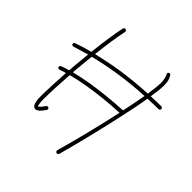

<svg xmlns="http://www.w3.org/2000/svg" viewBox="-183 -731 962 962"><g transform="rotate(45 298.0 -250.0)"><path d="M69 -232C64 -231 61 -225 63 -220C64 -215 70 -212 75 -214C86 -217 98 -221 110 -225C106 -156 103 -94 103 -51C103 -33 105 -19 108 -9C113 7 121 12 129 12C135 12 142 9 151 1C157 -5 165 -14 173 -26C176 -31 175 -37 171 -40C166 -43 160 -42 157 -38C149 -26 143 -18 137 -13C134 -10 131 -8 129 -8C127 -8 127 -13 127 -15C124 -23 123 -36 123 -51C123 -95 126 -159 131 -231C160 -239 193 -246 230 -252C290 -262 359 -270 441 -274L440 -270C415 -156 383 -26 353 79C352 85 355 90 360 92C366 93 371 90 373 85C402 -21 434 -151 459 -266C472 -324 483 -378 490 -423C516 -424 541 -425 566 -425C571 -425 576 -430 576 -435C576 -440 571 -445 566 -445C542 -445 518 -444 493 -443C499 -479 502 -508 502 -527C502 -539 501 -550 499 -560C496 -570 492 -579 487 -587C484 -592 478 -593 474 -590C469 -587 468 -581 471 -577C475 -571 477 -563 479 -555C481 -547 482 -537 482 -527C482 -508 479 -479 473 -442C412 -439 350 -433 290 -424C240 -416 192 -406 146 -395C154 -464 163 -529 174 -580C175 -585 171 -591 166 -592C161 -593 155 -589 154 -584C143 -531 133 -462 125 -390C94 -382 64 -373 37 -363C32 -362 29 -356 31 -351C32 -346 38 -343 43 -345C68 -353 95 -361 123 -369C121 -348 119 -327 117 -307C115 -286 113 -266 112 -246C97 -242 82 -237 69 -232ZM137 -305C139 -328 141 -351 144 -374C191 -386 242 -396 293 -404C351 -413 411 -419 470 -422C463 -385 455 -341 445 -295C361 -290 288 -282 227 -272C192 -266 161 -259 132 -252C134 -269 135 -287 137 -305Z"/></g></svg>

Font: Mistral SingleLine OTF-SVG Regular
Style: Regular
Weight: 300
Designer: François Chastanet, Élisa Garzelli, Anais Alves, Morgane Autin
Foundry: institut supérieur des arts et du design Toulouse / isdaT
Version: Version 1.000;hotconv 1.0.117;makeotfexe 2.5.65602 DEVELOPME